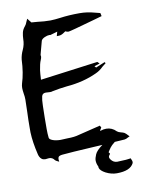

<svg xmlns="http://www.w3.org/2000/svg" viewBox="-106 -891 877 1160"><g transform="rotate(-10 332.5 -311.0)"><path d="M458.5 11.2 405.8 14.2Q259.3 22.5 210.9 27.3Q191.9 29.3 186.5 36.1Q182.6 41 182.6 50.8Q182.6 55.7 184.1 65.9L172.4 60.1Q164.6 57.1 159.7 51.3Q147.9 34.2 127.4 34.2Q121.6 34.2 115.5 35.4Q109.4 36.6 105 36.6Q91.3 36.6 83 30.3Q74.7 23.9 70.6 15.6Q66.4 7.3 64.9 0.5Q45.9 -78.6 43.9 -138.7V-168.9Q43.9 -214.8 45.9 -260.3Q47.4 -299.3 47.9 -339.4Q47.9 -357.9 44.4 -376Q41 -398.9 41 -411.1Q41 -425.3 44.9 -438.5Q64.5 -499 67.9 -581.1Q71.3 -609.9 84.5 -637.7Q98.6 -668 98.6 -701.2Q99.1 -720.7 103.3 -740Q107.4 -759.3 123 -777.3Q130.4 -786.1 134.8 -799.3L143.6 -818.4L164.6 -792L201.7 -789.1Q241.7 -783.7 280.8 -783.7Q310.1 -784.7 338.9 -788.6Q395 -796.4 460 -796.4Q507.3 -796.4 551.8 -783.7L583 -775.9Q585 -775.4 585.2 -773.7Q585.4 -772 586.4 -768.1L588.9 -755.9L537.1 -741.2Q385.3 -698.2 376.5 -698.2Q366.7 -698.2 356.9 -703.6L350.6 -699.2Q330.1 -684.1 314.9 -684.1H312.5L301.3 -683.6L308.6 -710L264.6 -697.3Q262.7 -698.2 258.3 -698.2Q245.6 -698.2 228.8 -690.7Q211.9 -683.1 207.5 -672.4Q197.8 -639.2 189.5 -605.5L185.1 -588.4Q185.1 -585.9 185.8 -583.7Q186.5 -581.5 186.5 -579.6Q186.5 -571.3 180.7 -558.1Q171.9 -538.1 166 -498.5Q163.6 -481 161.6 -440.9L515.6 -487.8L527.3 -475.6L494.1 -465.3L502.4 -455.6L558.6 -479L563.5 -471.7L554.7 -464.8Q546.9 -459.5 540.5 -453.6Q520.5 -433.1 494.6 -421.4Q412.1 -382.8 309.1 -374.5Q262.7 -369.6 216.3 -359.9L214.8 -359.4Q211.9 -357.9 203.1 -357.9Q196.8 -357.9 189.9 -358.6Q183.1 -359.4 176.8 -359.4Q156.2 -359.4 151.4 -341.8Q146 -317.9 146 -293L145.5 -282.2Q143.6 -213.9 143.6 -142.1Q143.6 -112.8 146.5 -87.4Q148.4 -77.1 167.5 -70.1Q186.5 -63 213.4 -62.5L226.1 -63Q242.2 -64.5 258.8 -64.5Q300.8 -64.5 329.6 -73.2L463.4 -106L470.2 -93.8L459.5 -76.2L460 -75.7Q460.9 -75.7 461.9 -74.7Q481.4 -81.1 498 -81.1Q533.2 -81.1 559.1 -54.2Q566.9 -47.4 582 -43.9Q592.8 -41.5 602.1 -37.1Q612.3 -30.3 619.6 -21.5L629.4 -11.2L616.7 -5.4Q606.9 1 596.2 2.4L535.6 6.3Q525.9 14.2 516.6 22.5Q503.9 35.2 495.6 49.3Q492.2 55.7 487.8 61.5Q488.8 63 490.5 65.2Q492.2 67.4 493.4 69.1Q494.6 70.8 494.6 71.8Q494.6 73.2 493.7 73.7Q484.9 83 484.9 91.8Q484.9 96.7 490.7 105.5Q505.9 127 529.8 127Q543.9 127 560.1 125.5Q572.3 124.5 583 124.5Q593.3 124 603.5 122.1L612.8 120.6Q614.3 125.5 616.7 130.4Q620.6 137.7 620.6 144.5Q620.6 147.5 619.6 150.9Q598.6 195.3 515.1 195.3Q481.9 195.3 448.2 178.2Q417.5 162.1 412.1 143.6V140.1Q412.1 137.7 411.6 135.3Q401.9 115.7 401.9 97.2Q401.9 83 411.6 60.5Q420.9 38.6 458.5 11.2Z"/></g></svg>

Font: Unutterable
Style: Regular
Weight: 400
Designer: GGBotNet
Foundry: f0n7.com
Version: 1.00